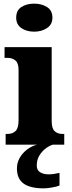

<svg xmlns="http://www.w3.org/2000/svg" viewBox="-20 -795 393 1055"><path d="M168 -621Q126 -621 97.5 -640.5Q69 -660 69 -698Q69 -738 97.5 -756.5Q126 -775 168 -775Q208 -775 238 -756.5Q268 -738 268 -698Q268 -660 238 -640.5Q208 -621 168 -621ZM11 0V-59H22Q49 -59 65.5 -75Q82 -91 82 -133V-410Q82 -448 65 -462.5Q48 -477 22 -477H5V-536H264V-130Q264 -89 280.5 -74Q297 -59 323 -59H333V0ZM221 240Q146 240 109.5 213.5Q73 187 73 130Q73 99 88.5 72Q104 45 129.5 26Q155 7 183 0H270Q250 6 230 21.5Q210 37 196 60Q182 83 182 115Q182 140 200.5 151.5Q219 163 247 163Q260 163 275 161Q290 159 307 155V224Q292 231 264 235.5Q236 240 221 240Z"/></svg>

Font: Noto Serif Armenian SemiCondensed Black
Style: Regular
Weight: 900
Width: 4
Designer: Monotype Design Team
Foundry: Monotype Imaging Inc.
Version: Version 2.008; ttfautohint (v1.8.4.7-5d5b)